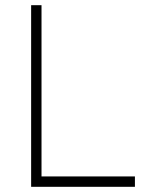

<svg xmlns="http://www.w3.org/2000/svg" viewBox="-20 -720 640 740"><path d="M140 -700V-40H500V0H100V-700Z"/></svg>

Font: Fliege Mono Thin
Style: Regular
Weight: 100
Version: Version 0.020;Glyphs 3.3 (3306)